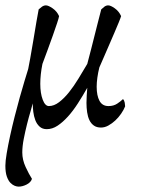

<svg xmlns="http://www.w3.org/2000/svg" viewBox="-45 -472 539 715"><path d="M126 -452Q135 -452 151 -441Q167 -430 175 -412Q174 -405 167.5 -385.5Q161 -366 152 -340.5Q143 -315 132.5 -286.5Q122 -258 113 -234Q109 -214 107 -195.5Q105 -177 105 -160Q105 -125 114 -101Q123 -77 137 -77Q156 -77 175 -91.5Q194 -106 212 -128.5Q230 -151 247 -179Q264 -207 280 -234Q288 -264 294.5 -289.5Q301 -315 307 -339Q313 -363 319 -386.5Q325 -410 332 -437Q336 -441 343 -446.5Q350 -452 358 -452Q367 -452 382.5 -441Q398 -430 406 -412Q404 -405 397 -388Q390 -371 381 -350Q372 -329 362 -306Q352 -283 344 -264.5Q336 -246 330.5 -233.5Q325 -221 325 -221Q320 -201 317.5 -182.5Q315 -164 315 -149Q315 -116 325.5 -96.5Q336 -77 359 -77Q378 -77 391.5 -86Q405 -95 413 -103Q418 -98 419.5 -89.5Q421 -81 421 -76Q416 -63 406 -48.5Q396 -34 384 -23Q372 -12 358.5 -4.5Q345 3 331 3Q315 3 304.5 -4.5Q294 -12 288 -24.5Q282 -37 279.5 -54Q277 -71 277 -89Q277 -103 278 -117Q279 -131 280 -145Q263 -115 245 -87Q227 -59 208 -38Q189 -17 169.5 -4Q150 9 129 9Q113 9 102.5 -0.5Q92 -10 86.5 -24.5Q81 -39 79 -55.5Q77 -72 77 -87Q75 -78 68.5 -56.5Q62 -35 55.5 -9Q49 17 43.5 45Q38 73 38 96Q38 123 50.5 150Q63 177 74 194Q70 207 54.5 215Q39 223 24 223Q18 223 10 220Q2 217 -6 209Q-14 201 -19.5 185.5Q-25 170 -25 145Q-25 128 -20 98.5Q-15 69 -7.5 34.5Q0 0 9.5 -37.5Q19 -75 28.5 -109Q38 -143 46.5 -171Q55 -199 60 -215Q62 -224 67.5 -254.5Q73 -285 79 -321Q85 -357 90.5 -390Q96 -423 99 -437Q103 -441 110.5 -446.5Q118 -452 126 -452Z"/></svg>

Font: Vermiglione Medium
Style: Italic
Weight: 500
Italic angle: -11°
Version: Version 1.000